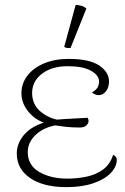

<svg xmlns="http://www.w3.org/2000/svg" viewBox="-20 -756 515 789"><path d="M253 13Q158 13 103.5 -24.5Q49 -62 49 -125Q49 -169 81.5 -205Q114 -241 177 -257L188 -245Q135 -254 101.5 -291.5Q68 -329 68 -372Q68 -413 92.5 -445Q117 -477 161 -495.5Q205 -514 262 -514Q347 -514 387.5 -487Q428 -460 428 -421Q428 -397 415.5 -381Q403 -365 385 -365Q378 -365 371 -368Q364 -371 358 -376Q376 -387 381.5 -397.5Q387 -408 387 -421Q387 -447 353.5 -465.5Q320 -484 259 -484Q193 -484 152.5 -453Q112 -422 112 -374Q112 -327 146 -298Q180 -269 227 -262L228 -244Q166 -237 130 -205Q94 -173 94 -131Q94 -77 141 -49.5Q188 -22 257 -22Q297 -22 335.5 -30Q374 -38 403 -59Q432 -80 445 -120Q453 -116 456.5 -110.5Q460 -105 460 -100Q460 -71 435 -45Q410 -19 363.5 -3Q317 13 253 13ZM307 -232Q275 -232 249.5 -235Q224 -238 205 -241L208 -264Q244 -267 276 -268.5Q308 -270 340 -272Q344 -266 344 -259Q344 -250 335.5 -241Q327 -232 307 -232ZM270 -559Q265 -558 256 -559Q247 -560 244 -564L291 -736Q304 -735 315 -732Q326 -729 335 -721Z"/></svg>

Font: Arima ExtraLight
Style: Regular
Weight: 250
Designer: Joana Correia and Natanael Gama
Foundry: NDISCOVER
Version: Version 1.101;gftools[0.9.23]